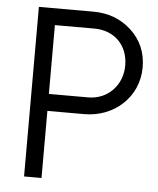

<svg xmlns="http://www.w3.org/2000/svg" viewBox="-50 -723 630 767"><g transform="rotate(5 264.5 -340.0)"><path d="M439 -477.1C439 -398.4 381.7 -337.3 303 -337.3H145V-613.3H303C384.4 -613.3 439 -557.9 439 -477.1ZM509 -475.3C509 -535.2 487.8 -584.5 445.5 -623.3C404 -661.3 353.1 -680.3 293 -680.3H75V-0.3H145V-269.3H293C413.1 -269.3 509 -356.8 509 -475.3Z"/></g></svg>

Font: GI
Style: Regular
Weight: 400
Designer: Alfredo Marco Pradil
Version: Version 1.01 2015